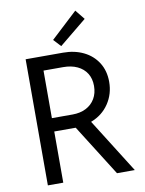

<svg xmlns="http://www.w3.org/2000/svg" viewBox="-100 -1010 817 1079"><g transform="rotate(-10 308.5 -470.0)"><path d="M84 -719.7H297.9Q362.8 -719.7 414.1 -694.8Q465.3 -669.9 494.9 -623.3Q524.4 -576.7 524.4 -513.7Q524.4 -444.3 487.5 -389.4Q450.7 -334.5 385.3 -309.6L580.1 0H478.5L294.4 -292H284.2H171.9V0H84ZM254.9 -799.8 406.2 -940.4 450.2 -885.7 293.9 -757.8ZM290 -368.2Q333.5 -368.2 366.7 -385Q399.9 -401.9 418.2 -433.1Q436.5 -464.4 436.5 -505.9Q436.5 -547.4 417.7 -577.4Q398.9 -607.4 364.5 -623.5Q330.1 -639.6 284.2 -639.6H171.9V-368.2Z"/></g></svg>

Font: Reddit Sans Fudge
Style: Regular
Weight: 400
Designer: Stephen Hutchings
Foundry: Reddit
Version: Version 1.011